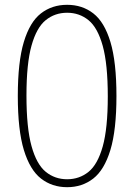

<svg xmlns="http://www.w3.org/2000/svg" viewBox="-20 -769 558 798"><path d="M259 9Q196.5 9 150.5 -26.8Q104.5 -62.5 79.2 -145.5Q54 -228.5 54 -370Q54 -511.5 79 -594.5Q104 -677.5 150 -713.2Q196 -749 259 -749Q322 -749 368 -713.2Q414 -677.5 439 -594.5Q464 -511.5 464 -370Q464 -228.5 438.8 -145.5Q413.5 -62.5 367.5 -26.8Q321.5 9 259 9ZM259 -24Q310 -24 348 -54.8Q386 -85.5 407 -160.5Q428 -235.5 428 -368Q428 -502.5 407 -578.2Q386 -654 348 -685Q310 -716 259 -716Q208 -716 170 -685.2Q132 -654.5 111 -579.5Q90 -504.5 90 -372Q90 -237.5 111 -161.8Q132 -86 170 -55Q208 -24 259 -24Z"/></svg>

Font: Encode Sans SC Condensed Thin
Style: Regular
Weight: 100
Width: 3
Designer: Multiple Designers
Foundry: Impallari Type
Version: Version 3.002